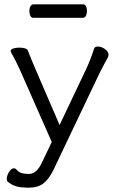

<svg xmlns="http://www.w3.org/2000/svg" viewBox="-20 -699 540 883"><path d="M16 137Q11 132 11 124Q11 109 21.5 92Q32 75 44 75Q51 75 57 82Q68 94 81.5 97.5Q95 101 113 101Q149 101 174 46L218 -46L72 -377Q52 -421 31 -458Q29 -462 29 -464Q29 -472 41 -476Q53 -480 69 -480Q84 -480 95 -476.5Q106 -473 108 -467Q123 -428 138 -393L254 -124L377 -383Q395 -421 413 -476Q416 -485 430 -485Q446 -485 462.5 -473.5Q479 -462 479 -447Q479 -441 476 -435Q454 -395 437 -361L226 82Q205 125 179.5 144.5Q154 164 116 164H106Q80 164 58.5 159Q37 154 16 137ZM115 -649Q115 -661 120 -670Q125 -679 134 -679H362Q371 -679 375.5 -670Q380 -661 380 -648Q380 -636 375 -626.5Q370 -617 361 -617H133Q124 -617 119.5 -626.5Q115 -636 115 -649Z"/></svg>

Font: Fusion Kai T
Style: Regular
Weight: 400
Designer: Fontworks Inc.
Version: Version 24.134;May 13, 2024